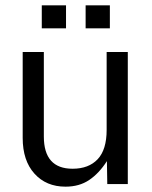

<svg xmlns="http://www.w3.org/2000/svg" viewBox="-20 -697 574 727"><path d="M228 9.8Q154.8 9.8 110.4 -39.6Q65.9 -88.9 65.9 -174.8V-500H146V-180.2Q146 -58.1 254.9 -58.1Q315.9 -58.1 349.9 -94.2Q383.8 -130.4 383.8 -205.1V-500H463.9V0H386.2L384.8 -86.9Q355 -40.5 317.6 -15.4Q280.3 9.8 228 9.8ZM138.2 -589.8V-676.8H230V-589.8ZM304.2 -589.8V-676.8H396V-589.8Z"/></svg>

Font: TASA Orbiter Deck
Style: Regular
Weight: 400
Designer: Weizhong Zhang
Version: Version 1.000;Glyphs 3.1.2 (3151)